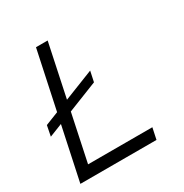

<svg xmlns="http://www.w3.org/2000/svg" viewBox="-165 -840 929 970"><g transform="rotate(-30 300.0 -355.0)"><path d="M27 0 178 -710H246L110 -66H485L471 0ZM17 -281 29 -342 356 -471 343 -410Z"/></g></svg>

Font: Geist Mono Light
Style: Italic
Weight: 300
Italic angle: -12°
Monospace: yes
Designer: Basement.studio, Andrés Briganti, Mateo Zaragoza
Foundry: Basement.studio, Vercel, Andrés Briganti, Guido Ferreyra, Mateo Zaragoza
Version: Version 1.500; ttfautohint (v1.8.4.7-5d5b)